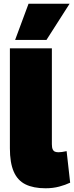

<svg xmlns="http://www.w3.org/2000/svg" viewBox="-20 -999 396 1029"><path d="M258 -740V-226Q258 -208 262.5 -198.5Q267 -189 275 -186Q283 -183 294 -183Q302 -183 312.5 -184.5Q323 -186 337 -189L356 -20Q331 -8 297.5 1Q264 10 224 10Q159 10 116.5 -11Q74 -32 53.5 -79.5Q33 -127 33 -204V-740ZM61 -785 133 -979H353L229 -785Z"/></svg>

Font: Georama Black
Style: Regular
Weight: 900
Designer: Jean-Baptiste Levee
Foundry: Production Type
Version: Version 1.001